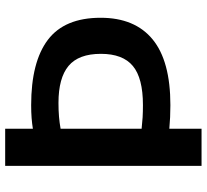

<svg xmlns="http://www.w3.org/2000/svg" viewBox="-48 -732 780 724"><g transform="rotate(-90 342.0 -370.0)"><path d="M78.5 0V-740.5H218.5V-636Q236.5 -639 258.8 -640.8Q281 -642.5 307.5 -642.5Q470.5 -642.5 553.8 -579.5Q637 -516.5 637 -380.5Q637 -251.5 555.5 -184.5Q474 -117.5 307.5 -117.5Q261.5 -117.5 218.5 -121.5V0ZM308 -221Q409.5 -221 455.2 -259Q501 -297 501 -379.5Q501 -463.5 455.5 -501.5Q410 -539.5 316 -539.5Q287.5 -539.5 264 -537.5Q240.5 -535.5 218.5 -531.5V-226Q240.5 -223.5 261.5 -222.2Q282.5 -221 308 -221Z"/></g></svg>

Font: Encode Sans SmExp SmBold
Style: Regular
Weight: 600
Width: 6
Designer: Multiple Designers
Foundry: Impallari Type
Version: Version 3.002; ttfautohint (v1.8.3) -l 8 -r 50 -G 200 -x 14 